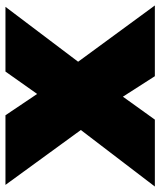

<svg xmlns="http://www.w3.org/2000/svg" viewBox="35 -625 587 703"><g transform="rotate(-90 328.5 -273.5)"><path d="M401 0 326 -117 242 0H-3L204 -271L3 -547H258L336 -431L418 -547H655L454 -281L660 0Z"/></g></svg>

Font: Montserrat Alternates Black
Style: Regular
Weight: 900
Designer: Julieta Ulanovsky
Foundry: Julieta Ulanovsky
Version: Version 7.200